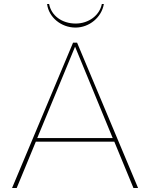

<svg xmlns="http://www.w3.org/2000/svg" viewBox="-20 -934 746 954"><path d="M540 -248H165L353 -702ZM666 0 363 -722H343L40 0H63L158 -230H548L643 0ZM214 -914C222 -848 284 -797 355 -797C424 -797 485 -848 496 -914H486C475 -858 421 -817 356 -817C288 -817 235 -856 224 -914Z"/></svg>

Font: Perun Thin
Style: Regular
Weight: 100
Foundry: Copyright (c) Stefan Peev, Context Ltd, 2016
Version: Version 1.089